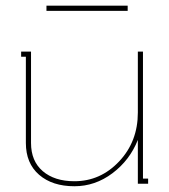

<svg xmlns="http://www.w3.org/2000/svg" viewBox="-20 -645 593 674"><path d="M428.2 -606.9H143.1V-625H428.2ZM241.2 8.8Q163.6 8.8 117.2 -31.5Q70.8 -71.8 70.8 -143.1V-445.8H54.2V-463.9H88.9V-143.1Q88.9 -79.6 130.1 -44.2Q171.4 -8.8 241.2 -8.8Q332.5 -8.8 398.2 -78.4Q463.9 -147.9 463.9 -250V-463.9H481.9V-18.1H500V0H463.9V-153.8Q435.5 -82.5 374.8 -36.9Q314 8.8 241.2 8.8Z"/></svg>

Font: Rawengulk
Style: Light
Weight: 300
Version: Version 0.92